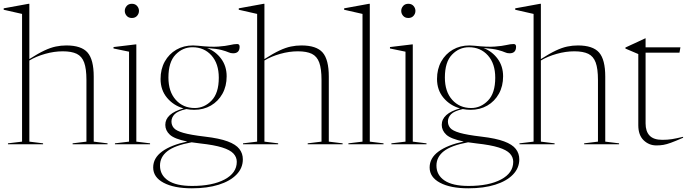

<svg xmlns="http://www.w3.org/2000/svg" viewBox="-28 -762 3628 1014"><path d="M199.5 0H14V-5L88.5 -14V-688.5L-8.5 -710.5V-718L123 -742H127V-450Q173 -479.5 206 -495Q239 -510.5 266.5 -516.2Q294 -522 322.5 -522Q401.5 -522 434.2 -484.8Q467 -447.5 467 -357.5V-14L540 -5V0H355.5V-5L428.5 -14V-339.5Q428.5 -399 416.5 -431.8Q404.5 -464.5 377.2 -477.8Q350 -491 303.5 -491Q258 -491 210.2 -477.5Q162.5 -464 127 -442.5V-14L199.5 -5Z M668.5 -667Q651 -667 641 -678.5Q631 -690 631 -704.5Q631 -719 641 -730.5Q651 -742 668.5 -742Q686 -742 696 -730.5Q706 -719 706 -704.5Q706 -690 696 -678.5Q686 -667 668.5 -667ZM692 -527.5V-14L764.5 -5V0H579V-5L653.5 -14V-489L571.5 -506V-513.5L688 -527.5Z M997.5 -182Q976 -182 956 -186Q911 -176 894.2 -158.8Q877.5 -141.5 877.5 -120.5Q877.5 -101 889.8 -86.2Q902 -71.5 939.8 -60.5Q977.5 -49.5 1054 -40.5Q1131 -31.5 1174.5 -15.2Q1218 1 1236.2 24.8Q1254.5 48.5 1254.5 79.5Q1254.5 125.5 1221 160Q1187.5 194.5 1127.2 213.5Q1067 232.5 985.5 232.5Q891 232.5 836 203.2Q781 174 781 122.5Q781 72.5 828.2 38Q875.5 3.5 961 -14.5Q892.5 -28.5 868.8 -50.8Q845 -73 845 -102.5Q845 -162.5 941.5 -189.5Q888.5 -204.5 854.2 -245.5Q820 -286.5 820 -345Q820 -397 842.2 -437Q864.5 -477 903.2 -499.5Q942 -522 991.5 -522Q1005 -522 1017.5 -520.5Q1086 -513 1125.2 -516Q1164.5 -519 1186.5 -524.2Q1208.5 -529.5 1224.5 -529.5Q1237.5 -529.5 1237.5 -515.5Q1237.5 -480.5 1203 -480.5Q1190 -480.5 1178.8 -485.8Q1167.5 -491 1142.8 -497.8Q1118 -504.5 1065.5 -508.5Q1111.5 -490.5 1140.2 -451.5Q1169 -412.5 1169 -359Q1169 -307 1146.8 -267Q1124.5 -227 1085.8 -204.5Q1047 -182 997.5 -182ZM1000.5 -191.5Q1051 -191.5 1089.2 -230.8Q1127.5 -270 1127.5 -351.5Q1127.5 -426 1088.8 -469.2Q1050 -512.5 988.5 -512.5Q937 -512.5 899.2 -473.5Q861.5 -434.5 861.5 -352.5Q861.5 -278 900.2 -234.8Q939 -191.5 1000.5 -191.5ZM817 112.5Q817 162.5 859.5 191.2Q902 220 986.5 220Q1094 220 1158.2 185.8Q1222.5 151.5 1222.5 92.5Q1222.5 68 1205 49Q1187.5 30 1145.2 16.8Q1103 3.5 1029 -4.5Q1005 -7 984 -10.5Q895 6 856 36.5Q817 67 817 112.5Z M1441 0H1255.5V-5L1330 -14V-688.5L1233 -710.5V-718L1364.5 -742H1368.5V-450Q1414.5 -479.5 1447.5 -495Q1480.5 -510.5 1508 -516.2Q1535.5 -522 1564 -522Q1643 -522 1675.8 -484.8Q1708.5 -447.5 1708.5 -357.5V-14L1781.5 -5V0H1597V-5L1670 -14V-339.5Q1670 -399 1658 -431.8Q1646 -464.5 1618.8 -477.8Q1591.5 -491 1545 -491Q1499.5 -491 1451.8 -477.5Q1404 -464 1368.5 -442.5V-14L1441 -5Z M1925 -14 1997.5 -5V0H1812V-5L1886.5 -14V-688.5L1789.5 -710.5V-718L1921 -742H1925Z M2128.5 -667Q2111 -667 2101 -678.5Q2091 -690 2091 -704.5Q2091 -719 2101 -730.5Q2111 -742 2128.5 -742Q2146 -742 2156 -730.5Q2166 -719 2166 -704.5Q2166 -690 2156 -678.5Q2146 -667 2128.5 -667ZM2152 -527.5V-14L2224.5 -5V0H2039V-5L2113.5 -14V-489L2031.5 -506V-513.5L2148 -527.5Z M2457.5 -182Q2436 -182 2416 -186Q2371 -176 2354.2 -158.8Q2337.5 -141.5 2337.5 -120.5Q2337.5 -101 2349.8 -86.2Q2362 -71.5 2399.8 -60.5Q2437.5 -49.5 2514 -40.5Q2591 -31.5 2634.5 -15.2Q2678 1 2696.2 24.8Q2714.5 48.5 2714.5 79.5Q2714.5 125.5 2681 160Q2647.5 194.5 2587.2 213.5Q2527 232.5 2445.5 232.5Q2351 232.5 2296 203.2Q2241 174 2241 122.5Q2241 72.5 2288.2 38Q2335.5 3.5 2421 -14.5Q2352.5 -28.5 2328.8 -50.8Q2305 -73 2305 -102.5Q2305 -162.5 2401.5 -189.5Q2348.5 -204.5 2314.2 -245.5Q2280 -286.5 2280 -345Q2280 -397 2302.2 -437Q2324.5 -477 2363.2 -499.5Q2402 -522 2451.5 -522Q2465 -522 2477.5 -520.5Q2546 -513 2585.2 -516Q2624.5 -519 2646.5 -524.2Q2668.5 -529.5 2684.5 -529.5Q2697.5 -529.5 2697.5 -515.5Q2697.5 -480.5 2663 -480.5Q2650 -480.5 2638.8 -485.8Q2627.5 -491 2602.8 -497.8Q2578 -504.5 2525.5 -508.5Q2571.5 -490.5 2600.2 -451.5Q2629 -412.5 2629 -359Q2629 -307 2606.8 -267Q2584.5 -227 2545.8 -204.5Q2507 -182 2457.5 -182ZM2460.5 -191.5Q2511 -191.5 2549.2 -230.8Q2587.5 -270 2587.5 -351.5Q2587.5 -426 2548.8 -469.2Q2510 -512.5 2448.5 -512.5Q2397 -512.5 2359.2 -473.5Q2321.5 -434.5 2321.5 -352.5Q2321.5 -278 2360.2 -234.8Q2399 -191.5 2460.5 -191.5ZM2277 112.5Q2277 162.5 2319.5 191.2Q2362 220 2446.5 220Q2554 220 2618.2 185.8Q2682.5 151.5 2682.5 92.5Q2682.5 68 2665 49Q2647.5 30 2605.2 16.8Q2563 3.5 2489 -4.5Q2465 -7 2444 -10.5Q2355 6 2316 36.5Q2277 67 2277 112.5Z M2901 0H2715.5V-5L2790 -14V-688.5L2693 -710.5V-718L2824.5 -742H2828.5V-450Q2874.5 -479.5 2907.5 -495Q2940.5 -510.5 2968 -516.2Q2995.5 -522 3024 -522Q3103 -522 3135.8 -484.8Q3168.5 -447.5 3168.5 -357.5V-14L3241.5 -5V0H3057V-5L3130 -14V-339.5Q3130 -399 3118 -431.8Q3106 -464.5 3078.8 -477.8Q3051.5 -491 3005 -491Q2959.5 -491 2911.8 -477.5Q2864 -464 2828.5 -442.5V-14L2901 -5Z M3381.5 -110Q3381.5 -68 3402.8 -45.8Q3424 -23.5 3470 -23.5Q3497.5 -23.5 3521 -27.2Q3544.5 -31 3579.5 -39.5V-34.5Q3538.5 -16.5 3515 -8Q3491.5 0.5 3475 3.2Q3458.5 6 3438.5 6Q3399.5 6 3371.2 -21.2Q3343 -48.5 3343 -100.5V-476.5L3275 -505.5V-511Q3298.5 -522 3309 -526.8Q3319.5 -531.5 3326 -534.5Q3332.5 -537.5 3343.8 -542.8Q3355 -548 3379.5 -559.5H3381.5V-512H3565.5L3560.5 -484H3381.5Z"/></svg>

Font: Newsreader Display ExtraLight
Style: Regular
Weight: 275
Designer: Hugues Gentile
Foundry: Production Type
Version: Version 1.002